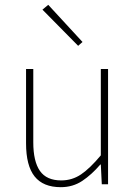

<svg xmlns="http://www.w3.org/2000/svg" viewBox="-20 -764 564 796"><path d="M232 12Q159 12 123.5 -32.5Q88 -77 88 -170V-478H118V-174Q118 -95 145.5 -55.5Q173 -16 234 -16Q279 -16 316 -41Q353 -66 398 -120V-478H428V0H402L398 -82H396Q360 -40 321 -14Q282 12 232 12ZM304 -574 156 -724 180 -744 322 -590Z"/></svg>

Font: Source Sans Variable
Style: Regular
Weight: 200
Designer: Paul D. Hunt
Foundry: Adobe Systems Incorporated
Version: Version 3.006;hotconv 1.0.111;makeotfexe 2.5.65597